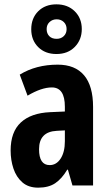

<svg xmlns="http://www.w3.org/2000/svg" viewBox="-20 -855 504 885"><path d="M246 -557Q326 -557 367.5 -508Q409 -459 409 -362V0H314L293 -73H290Q265 -31 234.5 -10.5Q204 10 156 10Q111 10 83 -14.5Q55 -39 42 -78Q29 -117 29 -161Q29 -247 76 -290.5Q123 -334 211 -338L279 -341V-363Q279 -452 219 -452Q171 -452 107 -414L71 -511Q146 -557 246 -557ZM242 -252Q160 -248 160 -167Q160 -94 209 -94Q240 -94 259.5 -124Q279 -154 279 -204V-254ZM240 -606Q188 -606 156 -638Q124 -670 124 -720Q124 -771 156 -803Q188 -835 240 -835Q292 -835 324.5 -803Q357 -771 357 -721Q357 -672 325 -639Q293 -606 240 -606ZM241 -676Q261 -676 274 -688.5Q287 -701 287 -721Q287 -741 274 -753.5Q261 -766 241 -766Q222 -766 208.5 -753.5Q195 -741 195 -721Q195 -701 207 -688.5Q219 -676 241 -676Z"/></svg>

Font: Noto Sans ExtraCondensed
Style: Bold
Weight: 700
Width: 2
Designer: Monotype Design Team
Foundry: Monotype Imaging Inc.
Version: Version 2.013; ttfautohint (v1.8.4.7-5d5b)